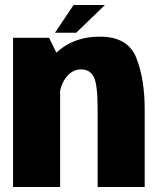

<svg xmlns="http://www.w3.org/2000/svg" viewBox="-20 -745 639 765"><path d="M32 0H219.5V-505L175.5 -594.5H32ZM369 0H556.5V-309Q556.5 -430.5 523 -514.8Q489.5 -599 378 -599Q264.5 -599 193.8 -524.2Q123 -449.5 123 -364.5L214.5 -333Q214.5 -396 240 -432.2Q265.5 -468.5 303 -468.5Q338 -468.5 353.5 -439Q369 -409.5 369 -309.5ZM199 -614.5H283.5L398 -725H273Z"/></svg>

Font: Anybody SemiCondensed ExtraBold
Style: Regular
Weight: 800
Width: 4
Version: Version 1.113;gftools[0.9.25]